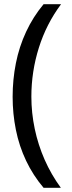

<svg xmlns="http://www.w3.org/2000/svg" viewBox="-20 -734 340 912"><path d="M40 -274Q40 -356 55.5 -434Q71 -512 104 -583Q137 -654 187 -714H270Q200 -620 164.5 -507Q129 -394 129 -275Q129 -198 145 -122Q161 -46 192 24.5Q223 95 269 158H187Q137 99 104 29.5Q71 -40 55.5 -117Q40 -194 40 -274Z"/></svg>

Font: lguzrati15
Style: Book
Weight: 400
Designer: Jelle Bosma - Monotype Design Team, Universal Thirst
Foundry: Monotype Imaging Inc.
Version: Version 2.106